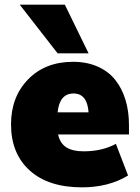

<svg xmlns="http://www.w3.org/2000/svg" viewBox="-20 -785 595 817"><path d="M225.1 -558.1 64 -765.1H255.9L356.9 -558.1ZM329.1 12.2Q186 12.2 106.4 -59.6Q26.9 -131.3 26.9 -255.9Q26.9 -372.6 99.6 -447.3Q172.4 -522 291 -522Q349.6 -522 395.5 -501.7Q441.4 -481.4 470.2 -445.3Q499 -409.2 513.9 -360.4Q528.8 -311.5 528.8 -252.9V-212.9H227.1Q235.4 -175.3 262 -158.2Q288.6 -141.1 335.9 -141.1Q415 -141.1 473.1 -172.9L524.9 -38.1Q441.9 12.2 329.1 12.2ZM293 -387.2Q233.4 -387.2 225.1 -307.1H356.9Q351.1 -387.2 293 -387.2Z"/></svg>

Font: Mulish ExtraBlack
Style: Regular
Weight: 1000
Designer: Vernon Adams
Foundry: Vernon Adams
Version: Version 3.603; ttfautohint (v1.8.3)